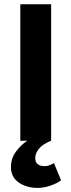

<svg xmlns="http://www.w3.org/2000/svg" viewBox="-20 -672 341 917"><path d="M159.9 225.5Q106.8 225.5 69.6 199.6Q32.3 173.7 32.3 126.3Q32.3 82.7 57.9 49.8Q83.6 16.9 110.6 0H77V-651.7H224.2V0Q184.6 15.8 166.4 37.9Q148.2 60 148.2 83.2Q148.2 103.4 160.8 112.5Q173.4 121.6 193.2 121.6Q206.1 121.6 217.9 116.8Q229.6 111.9 237.7 106.8L271.6 189.2Q251.2 204.3 220 214.9Q188.8 225.5 159.9 225.5Z"/></svg>

Font: Mada
Style: Regular
Weight: 400
Designer: Khaled Hosny
Version: Version 1.5